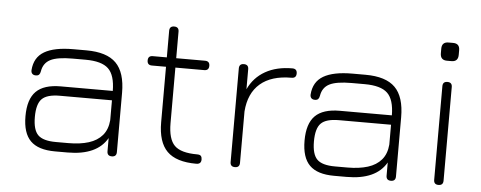

<svg xmlns="http://www.w3.org/2000/svg" viewBox="-45 -746 2143 856"><g transform="rotate(5 1026.0 -318.0)"><path d="M225 0Q149.5 0 114.8 -34.8Q80 -69.5 80 -145Q80 -221 115 -256Q150 -291 225 -291H458Q457.5 -361.5 427.5 -390.2Q397.5 -419 325 -419H267Q199 -419 168 -403.2Q137 -387.5 131 -350Q129.5 -340.5 124.8 -335.2Q120 -330 110 -330Q99.5 -330 94 -335.8Q88.5 -341.5 89 -352Q93 -409 137.2 -435Q181.5 -461 267 -461H325Q416.5 -461 458.2 -419.2Q500 -377.5 500 -286V-21Q500 0 479 0Q458 0 458 -21V-80Q412 0 281 0ZM225 -42H281Q333.5 -42 371.8 -54Q410 -66 432.2 -92Q454.5 -118 458 -160V-249H225Q167.5 -249 144.8 -226.2Q122 -203.5 122 -145Q122 -87.5 144.8 -64.8Q167.5 -42 225 -42Z M857 0Q767 0 726 -41Q685 -82 685 -171V-419H622Q601 -419 601 -440Q601 -461 622 -461H685V-580Q685 -601 706 -601Q727 -601 727 -580V-461H856Q877 -461 877 -440Q877 -419 856 -419H727V-171Q727 -99 755.8 -70.5Q784.5 -42 857 -42Q870 -42 874.5 -36.5Q879 -31 879 -21Q879 0 857 0Z M1030 0Q1009 0 1009 -21V-440Q1009 -461 1030 -461Q1051 -461 1051 -440V-350.5Q1076 -404 1126.2 -432.5Q1176.5 -461 1247 -461Q1268 -461 1268 -440Q1268 -419 1247 -419Q1157 -419 1107 -376Q1057 -333 1051 -251V-21Q1051 0 1030 0Z M1474 0Q1398.5 0 1363.8 -34.8Q1329 -69.5 1329 -145Q1329 -221 1364 -256Q1399 -291 1474 -291H1707Q1706.5 -361.5 1676.5 -390.2Q1646.5 -419 1574 -419H1516Q1448 -419 1417 -403.2Q1386 -387.5 1380 -350Q1378.5 -340.5 1373.8 -335.2Q1369 -330 1359 -330Q1348.5 -330 1343 -335.8Q1337.5 -341.5 1338 -352Q1342 -409 1386.2 -435Q1430.5 -461 1516 -461H1574Q1665.5 -461 1707.2 -419.2Q1749 -377.5 1749 -286V-21Q1749 0 1728 0Q1707 0 1707 -21V-80Q1661 0 1530 0ZM1474 -42H1530Q1582.5 -42 1620.8 -54Q1659 -66 1681.2 -92Q1703.5 -118 1707 -160V-249H1474Q1416.5 -249 1393.8 -226.2Q1371 -203.5 1371 -145Q1371 -87.5 1393.8 -64.8Q1416.5 -42 1474 -42Z M1930.5 -555Q1900.5 -555 1900.5 -586V-606.5Q1900.5 -636.5 1930.5 -636.5H1951Q1980.5 -636.5 1980.5 -606.5V-586Q1980.5 -555 1951 -555ZM1941 0Q1920 0 1920 -21V-440Q1920 -461 1941 -461Q1962 -461 1962 -440V-21Q1962 0 1941 0Z"/></g></svg>

Font: Jura Light Light
Style: Regular
Weight: 300
Version: Version 5.106